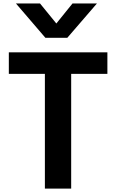

<svg xmlns="http://www.w3.org/2000/svg" viewBox="-20 -1063 672 1113"><path d="M31.2 -634.8V-759.8H602.5V-634.8H392.6V30.3H240.2V-634.8ZM72.3 -1043H211.9L306.6 -926.8L400.4 -1043H542L370.1 -843.8H243.2Z"/></svg>

Font: GenEi M Gothic v2 Bold
Style: Regular
Weight: 700
Version: Version 2.0